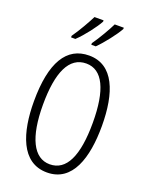

<svg xmlns="http://www.w3.org/2000/svg" viewBox="-173 -1036 878 1133"><g transform="rotate(20 265.5 -469.0)"><path d="M402 -940V-948H345C330 -916 287 -841 256 -798V-788H284C322 -825 383 -903 402 -940ZM275 -940V-948H218C201 -914 162 -844 129 -798V-788H156C199 -828 255 -902 275 -940ZM479 -358C479 -567 421 -724 267 -724C126 -724 52 -603 52 -359C52 -165 104 10 267 10C427 10 479 -159 479 -358ZM109 -358C109 -562 160 -674 267 -674C370 -674 422 -564 422 -358C422 -149 370 -41 266 -41C164 -41 109 -154 109 -358Z"/></g></svg>

Font: Noto Sans Gujarati UI ExtraCondensed Light
Style: Regular
Weight: 300
Width: 2
Designer: Jelle Bosma - Monotype Design Team, Universal Thirst
Foundry: Monotype Imaging Inc.
Version: Version 2.106